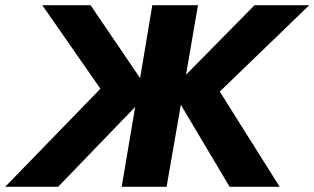

<svg xmlns="http://www.w3.org/2000/svg" viewBox="-54 -720 1212 740"><path d="M295 -700H109L333 -378L-34 0H170L467 -308L415 0H588L643 -316L831 0H1024L793 -367L1138 -700H927L663 -432L709 -700H533L486 -419Z"/></svg>

Font: Jost
Style: Bold Italic
Weight: 700
Italic angle: -5°
Version: Version 3.710